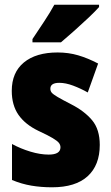

<svg xmlns="http://www.w3.org/2000/svg" viewBox="-20 -879 472 816"><path d="M404 -263Q404 -177 352.5 -130Q301 -83 201 -83Q155 -83 113.5 -90Q72 -97 31 -114V-267Q68 -247 109.5 -234.5Q151 -222 187 -222Q237 -222 237 -253Q237 -263 230.5 -271.5Q224 -280 204 -292Q184 -304 143 -323Q87 -350 58.5 -391Q30 -432 30 -493Q30 -571 81.5 -613.5Q133 -656 225 -656Q271 -656 312 -644Q353 -632 397 -609L353 -486Q323 -503 291 -515Q259 -527 232 -527Q194 -527 194 -502Q194 -492 200 -485Q206 -478 224.5 -467Q243 -456 282 -436Q339 -407 371.5 -368Q404 -329 404 -263ZM401 -849Q385 -831 356.5 -804Q328 -777 296.5 -749Q265 -721 239 -699H118V-713Q142 -749 167.5 -787.5Q193 -826 211 -859H401Z"/></svg>

Font: Noto Sans Kannada UI Condensed Black
Style: Regular
Weight: 900
Width: 3
Designer: Jelle Bosma - Monotype Design Team
Foundry: Monotype Imaging Inc.
Version: Version 2.005; ttfautohint (v1.8.4.7-5d5b)